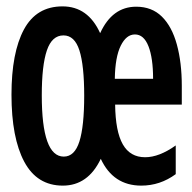

<svg xmlns="http://www.w3.org/2000/svg" viewBox="-20 -572 603 602"><path d="M177 10Q96 10 56 -65Q16 -140 16 -275Q16 -407 55 -479.5Q94 -552 176 -552Q256 -552 294 -468Q332 -551 407 -551Q456 -551 487.5 -520Q519 -489 534.5 -432.5Q550 -376 550 -303V-244H341Q342 -160 365 -119.5Q388 -79 435 -79Q479 -79 531 -116V-26Q482 10 423 10Q335 10 296 -74Q256 10 177 10ZM460 -325Q460 -390 445.5 -427Q431 -464 403 -464Q376 -464 358.5 -428.5Q341 -393 340 -325ZM180 -81Q214 -81 229 -128.5Q244 -176 244 -272Q244 -367 229 -414Q214 -461 179 -461Q143 -461 127 -414Q111 -367 111 -273Q111 -81 180 -81Z"/></svg>

Font: Noto Sans Mono SemiCondensed SemiBold
Style: Regular
Weight: 600
Width: 4
Designer: Monotype Design Team
Foundry: Monotype Imaging Inc.
Version: Version 2.014; ttfautohint (v1.8.4.7-5d5b)